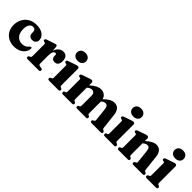

<svg xmlns="http://www.w3.org/2000/svg" viewBox="217 -1823 2957 2957"><g transform="rotate(45 1695.5 -344.5)"><path d="M471 -335Q471 -301 448.8 -279.5Q426.5 -258 389 -258Q352 -258 332.8 -278.8Q313.5 -299.5 313.5 -333.5V-355.5Q313.5 -383 298.5 -398.5Q283.5 -414 257 -414Q221.5 -414 197.5 -379.8Q173.5 -345.5 173.5 -281.5Q173.5 -194 215.2 -149.2Q257 -104.5 320 -104.5Q396.5 -104.5 432.5 -158Q448.5 -173 457.5 -172.5Q473 -172 472.5 -149Q469.5 -104.5 442.5 -68Q415.5 -31.5 369 -10Q322.5 11.5 261.5 11.5Q193 11.5 139.2 -16.8Q85.5 -45 54.8 -97.2Q24 -149.5 24 -221Q24 -293 55 -350.2Q86 -407.5 142.2 -440.8Q198.5 -474 275 -474Q367 -474 419 -433.2Q471 -392.5 471 -335Z M726.5 -438.5 731.5 -364Q749 -419.5 783.2 -446.8Q817.5 -474 859 -474Q904 -474 929 -445.5Q954 -417 954 -362Q954 -310 932.5 -285.2Q911 -260.5 877 -260.5Q843 -260.5 825.8 -277.8Q808.5 -295 808 -325.5V-344.5Q807.5 -372.5 784 -372.5Q764 -372.5 749.2 -346.2Q734.5 -320 734.5 -265V-93.5Q734.5 -62.5 758 -58.5L797 -52Q820.5 -48.5 820.5 -25.5Q820.5 0 790.5 0H552Q522.5 0 522.5 -25.5Q522.5 -42 540.5 -52L555 -56.5Q562.5 -60 566 -67.2Q569.5 -74.5 569.5 -92V-340Q569.5 -354.5 565.8 -360.5Q562 -366.5 554.5 -369L536 -371.5Q519 -378.5 519 -394Q519 -412.5 545 -422.5L655.5 -459Q690.5 -472 702.5 -472Q712.5 -472 718.5 -464.5Q724.5 -457 726.5 -438.5Z M1112 -527Q1067 -527 1040.2 -550.8Q1013.5 -574.5 1013.5 -613.5Q1013.5 -652 1040.2 -675.8Q1067 -699.5 1112 -699.5Q1157 -699.5 1183.8 -675.8Q1210.5 -652 1210.5 -613.5Q1210.5 -574.5 1183.8 -550.8Q1157 -527 1112 -527ZM1202 -442V-92.5Q1202 -75 1205.8 -67.5Q1209.5 -60 1217 -56.5L1231.5 -52Q1249 -42.5 1249 -25.5Q1249 0 1220 0H1018.5Q989 0 989 -25.5Q989 -42.5 1007 -51.5L1021.5 -56.5Q1029 -60 1032.8 -67.5Q1036.5 -75 1036.5 -92.5V-340Q1036.5 -354.5 1032.5 -360.2Q1028.5 -366 1021 -368.5L1003 -371Q986 -378 986 -394Q986 -412 1011.5 -422L1121.5 -460Q1156 -473 1172.5 -473Q1187 -473 1194.5 -464.2Q1202 -455.5 1202 -442Z M1504 -441.5V-385Q1557.5 -433.5 1600 -453.8Q1642.5 -474 1679.5 -474Q1725.5 -474 1757.8 -449.8Q1790 -425.5 1802 -382Q1852.5 -430.5 1893 -452.2Q1933.5 -474 1971.5 -474Q2027.5 -474 2059.5 -437Q2091.5 -400 2098.5 -334.5L2125.5 -92Q2127.5 -74.5 2130.5 -67Q2133.5 -59.5 2141 -56L2153 -51.5Q2171 -41.5 2171 -25.5Q2171 0 2141.5 0H1942Q1915 0 1915 -26Q1915 -41 1929 -49L1942.5 -54Q1951.5 -58 1955.8 -66.2Q1960 -74.5 1958 -93.5L1935.5 -298Q1931.5 -333.5 1917.8 -352Q1904 -370.5 1877 -370.5Q1845.5 -370.5 1810.5 -338.5L1809 -336.5Q1809 -333 1809 -329V-92Q1809 -73 1812.2 -65.5Q1815.5 -58 1823.5 -54.5L1836 -49.5Q1850.5 -40.5 1850.5 -26Q1850.5 0 1822.5 0H1628.5Q1601 0 1601 -26Q1601 -41 1615.5 -49L1629 -54Q1637.5 -58 1640.8 -66.2Q1644 -74.5 1644 -94V-297.5Q1644 -333 1627.8 -351.8Q1611.5 -370.5 1583.5 -370.5Q1544.5 -370.5 1507.5 -337L1504 -334V-92.5Q1504 -74 1507.5 -66Q1511 -58 1518.5 -54.5L1533 -49Q1547.5 -41 1547.5 -26Q1547.5 0 1519.5 0H1321Q1291.5 0 1291.5 -25.5Q1291.5 -42 1309.5 -52L1324 -56.5Q1331.5 -60 1335 -67.2Q1338.5 -74.5 1338.5 -92V-339.5Q1338.5 -354 1334.8 -360Q1331 -366 1323 -368.5L1305 -371Q1288 -378 1288 -393.5Q1288 -412 1313.5 -422L1423.5 -460Q1457.5 -473 1474.5 -473Q1489 -473 1496.5 -464.2Q1504 -455.5 1504 -441.5Z M2325 -527Q2280 -527 2253.2 -550.8Q2226.5 -574.5 2226.5 -613.5Q2226.5 -652 2253.2 -675.8Q2280 -699.5 2325 -699.5Q2370 -699.5 2396.8 -675.8Q2423.5 -652 2423.5 -613.5Q2423.5 -574.5 2396.8 -550.8Q2370 -527 2325 -527ZM2415 -442V-92.5Q2415 -75 2418.8 -67.5Q2422.5 -60 2430 -56.5L2444.5 -52Q2462 -42.5 2462 -25.5Q2462 0 2433 0H2231.5Q2202 0 2202 -25.5Q2202 -42.5 2220 -51.5L2234.5 -56.5Q2242 -60 2245.8 -67.5Q2249.5 -75 2249.5 -92.5V-340Q2249.5 -354.5 2245.5 -360.2Q2241.5 -366 2234 -368.5L2216 -371Q2199 -378 2199 -394Q2199 -412 2224.5 -422L2334.5 -460Q2369 -473 2385.5 -473Q2400 -473 2407.5 -464.2Q2415 -455.5 2415 -442Z M2717.5 -442V-386.5Q2769.5 -433 2809.8 -453.5Q2850 -474 2885.5 -474Q2942.5 -474 2973.2 -437.5Q3004 -401 3011 -337L3038 -93Q3039.5 -75 3042.5 -67.5Q3045.5 -60 3053 -56.5L3067 -51.5Q3084.5 -41.5 3084.5 -25.5Q3084.5 0 3055.5 0H2853.5Q2826 0 2826 -26Q2826 -41 2840.5 -49.5L2855 -54.5Q2863.5 -58 2867.5 -66Q2871.5 -74 2870 -92L2847.5 -301Q2843.5 -336 2830.5 -353.2Q2817.5 -370.5 2790.5 -370.5Q2756.5 -370.5 2720 -337.5L2717.5 -335.5V-92.5Q2717.5 -74 2720.8 -66Q2724 -58 2732 -54.5L2746.5 -49.5Q2760.5 -41 2760.5 -26Q2760.5 0 2733.5 0H2533.5Q2504.5 0 2504.5 -25.5Q2504.5 -42 2522 -51.5L2537 -56.5Q2544.5 -60 2548 -67.5Q2551.5 -75 2551.5 -92.5V-340Q2551.5 -354.5 2547.8 -360.2Q2544 -366 2536 -368.5L2518 -371Q2501 -378 2501 -394Q2501 -412 2526.5 -422L2637 -460Q2655 -467 2666.2 -470Q2677.5 -473 2688 -473Q2702 -473 2709.8 -464.2Q2717.5 -455.5 2717.5 -442Z M3238 -527Q3193 -527 3166.2 -550.8Q3139.5 -574.5 3139.5 -613.5Q3139.5 -652 3166.2 -675.8Q3193 -699.5 3238 -699.5Q3283 -699.5 3309.8 -675.8Q3336.5 -652 3336.5 -613.5Q3336.5 -574.5 3309.8 -550.8Q3283 -527 3238 -527ZM3328 -442V-92.5Q3328 -75 3331.8 -67.5Q3335.5 -60 3343 -56.5L3357.5 -52Q3375 -42.5 3375 -25.5Q3375 0 3346 0H3144.5Q3115 0 3115 -25.5Q3115 -42.5 3133 -51.5L3147.5 -56.5Q3155 -60 3158.8 -67.5Q3162.5 -75 3162.5 -92.5V-340Q3162.5 -354.5 3158.5 -360.2Q3154.5 -366 3147 -368.5L3129 -371Q3112 -378 3112 -394Q3112 -412 3137.5 -422L3247.5 -460Q3282 -473 3298.5 -473Q3313 -473 3320.5 -464.2Q3328 -455.5 3328 -442Z"/></g></svg>

Font: Fraunces 72pt Soft
Style: Bold
Weight: 700
Version: Version 1.000;[b76b70a41]